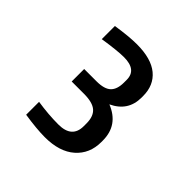

<svg xmlns="http://www.w3.org/2000/svg" viewBox="-126 -712 641 641"><g transform="rotate(45 195.0 -391.5)"><path d="M169 -549Q139 -549 74 -539V-601Q133 -610 169 -610Q237 -610 271.5 -581.5Q306 -553 306 -502V-495Q306 -431 246 -403Q316 -375 316 -302V-295Q316 -240 278 -206.5Q240 -173 171 -173Q133 -173 74 -182V-243Q126 -235 173 -235Q237 -235 237 -291V-304Q237 -337 219.5 -352.5Q202 -368 161 -368H103V-427H161Q198 -427 213.5 -442Q229 -457 229 -489V-502Q229 -549 169 -549Z"/></g></svg>

Font: RopaSansRegular
Style: Regular
Weight: 400
Designer: Botio Nikoltchev
Foundry: Botjo Nikoltchev
Version: Version 1.002